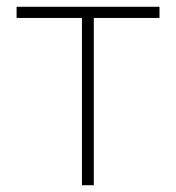

<svg xmlns="http://www.w3.org/2000/svg" viewBox="-20 -547 519 567"><path d="M222 0V-494H29V-527H451V-494H257V0Z"/></svg>

Font: Noto Sans TC
Style: Regular
Weight: 100
Designer: Ryoko NISHIZUKA 西塚涼子 (kana, bopomofo & ideographs); Paul D. Hunt (Latin, Greek & Cyrillic); Sandoll Communications 산돌커뮤니
Foundry: Adobe
Version: Version 2.004;hotconv 1.0.118;makeotfexe 2.5.65603